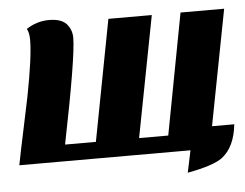

<svg xmlns="http://www.w3.org/2000/svg" viewBox="-54 -742 1164 912"><g transform="rotate(-5 528.5 -286.0)"><path d="M1045 -657H837L728 -80H589L700 -657H493L383 -80H236Q319 -491 319 -582Q319 -621 294 -649Q269 -676 211 -676Q153 -676 103 -643Q114 -624 114 -590Q114 -508 77 -319L43 -157Q25 -74 11 -1H827L805 104Q929 81 972 49Q1034 1 1045 -106H939Z"/></g></svg>

Font: Sansita One
Style: Regular
Weight: 400
Designer: Pablo Cosgaya
Foundry: Omnibus-Type
Version: Version 1.001